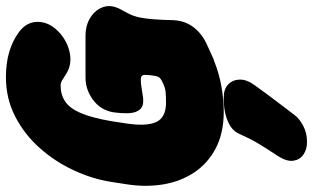

<svg xmlns="http://www.w3.org/2000/svg" viewBox="-240 -512 1031 632"><g transform="rotate(-90 275.0 -196.5)"><path d="M223 25Q153 25 103 -1Q53 -27 23 -72Q-7 -117 -16.5 -174.5Q-26 -232 -16 -295L-8 -347Q2 -409 30.5 -470Q59 -531 103.5 -581Q148 -631 207 -661.5Q266 -692 337 -692Q427 -692 485 -649Q520 -623 518.5 -584.5Q517 -546 482 -515L480 -513Q450 -488 414.5 -481.5Q379 -475 350 -492Q336 -501 327 -506.5Q318 -512 309 -512Q279 -512 256.5 -497Q234 -482 218.5 -446Q203 -410 192 -347L184 -295Q174 -229 189 -197Q204 -165 253 -165Q275 -165 289 -166.5Q303 -168 321 -177Q331 -182 334.5 -186Q338 -190 339 -194.5Q340 -199 341 -203Q344 -221 344 -234.5Q344 -248 329 -248Q316 -248 304.5 -246Q293 -244 272 -241Q243 -237 231 -250Q219 -263 218 -287Q217 -311 221 -339Q228 -380 261.5 -405Q295 -430 335 -430H472Q508 -430 533.5 -413.5Q559 -397 567.5 -371Q576 -345 560 -315L545 -287Q537 -271 533 -251.5Q529 -232 527 -205Q525 -178 524 -139Q522 -102 500.5 -74Q479 -46 443 -30L397 -9Q396 -8 394 -8Q392 -8 388 -6Q348 10 305 17.5Q262 25 223 25ZM212 258Q199 275 175.5 287Q152 299 125 299H121Q99 299 82 287.5Q65 276 61.5 254.5Q58 233 77 203Q103 164 118.5 138Q134 112 150 76Q157 59 173.5 48Q190 37 213.5 31Q237 25 263 25H270Q298 25 313 40Q328 55 328.5 77.5Q329 100 312 124Q284 163 262 192Q240 221 212 258Z"/></g></svg>

Font: Winky Sans Black
Style: Italic
Weight: 900
Italic angle: -8.97852°
Designer: Simon Atzbach
Foundry: typofactur
Version: Version 1.205